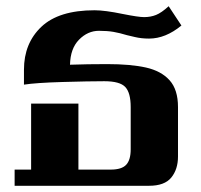

<svg xmlns="http://www.w3.org/2000/svg" viewBox="-20 -597 647 617"><path d="M27 -52H80V-264H232V-52H336Q371 -52 385.5 -67.5Q400 -83 400 -117V-253Q400 -299 382.5 -317.5Q365 -336 315 -336Q267 -336 181 -333.5Q95 -331 57 -325V-373Q57 -458 113 -511Q169 -564 284 -564Q317 -564 375 -552Q425 -542 443 -542Q464 -542 481.5 -549Q499 -556 522 -577L563 -515Q512 -473 459 -473Q434 -473 413.5 -478Q393 -483 388 -484Q365 -491 345 -494.5Q325 -498 298 -498Q262 -498 234 -469.5Q206 -441 205 -389Q261 -391 324 -391Q400 -391 449 -380Q498 -369 525 -339Q552 -309 552 -253V-94Q552 -53 530.5 -26.5Q509 0 459 0H27Z"/></svg>

Font: Trirong Bold
Style: Regular
Weight: 700
Designer: Katatrad Team
Foundry: CadsonDemak
Version: Version 1.000